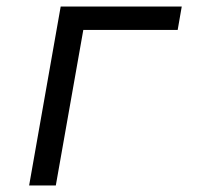

<svg xmlns="http://www.w3.org/2000/svg" viewBox="-20 -570 640 590"><path d="M166.5 -550H538.5L526 -478H236L151.5 0H69.5Z"/></svg>

Font: JuliaMono
Style: Italic
Weight: 400
Italic angle: -9°
Monospace: yes
Designer: cormullion
Foundry: corm
Version: Version 0.057; ttfautohint (v1.8.4)